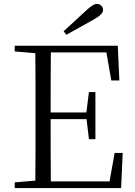

<svg xmlns="http://www.w3.org/2000/svg" viewBox="-20 -958 689 978"><path d="M304 -799 318 -781C363 -806 408 -831 453 -856C492 -878 505 -892 505 -908C505 -924 491 -938 474 -938C459 -938 444 -928 414 -900C380 -869 343 -834 304 -799ZM547 -548H588L580 -725H55V-696L160 -687C161 -590 161 -490 161 -390V-335C161 -235 161 -136 160 -38L55 -29V0H597L605 -179H564L538 -34H239C238 -132 238 -232 238 -351H421L433 -249H466V-489H433L420 -385H238C238 -494 238 -595 239 -691H522Z"/></svg>

Font: Noto Serif CJK KR Light
Style: Regular
Weight: 300
Designer: Ryoko NISHIZUKA 西塚涼子 (kana & ideographs); Frank Grießhammer (Latin, Greek & Cyrillic); Wenlong ZHANG 张文龙 (bopomofo); San
Foundry: Adobe
Version: Version 2.001;hotconv 1.1.0;makeotfexe 2.6.0